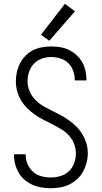

<svg xmlns="http://www.w3.org/2000/svg" viewBox="-20 -989 540 1017"><path d="M249 8Q274 8 299.5 3.5Q325 -1 347.5 -12Q370 -23 389 -40.5Q408 -58 420 -80Q432 -102 438.5 -127Q445 -152 445 -177Q445 -204 437.5 -229.5Q430 -255 416.5 -277.5Q403 -300 384 -319Q365 -338 343.5 -353Q322 -368 298.5 -380.5Q275 -393 251.5 -404.5Q228 -416 205 -430Q182 -444 164 -463.5Q146 -483 136 -507.5Q126 -532 126 -559Q126 -584 134 -608.5Q142 -633 159.5 -651.5Q177 -670 201.5 -678.5Q226 -687 251 -687Q276 -687 300 -679.5Q324 -672 341.5 -655Q359 -638 367.5 -614Q376 -590 376 -566Q376 -565 376 -564.5Q376 -564 376 -563H438Q438 -564 438 -565Q438 -566 438 -567Q438 -591 432.5 -615Q427 -639 415 -660Q403 -681 385 -697.5Q367 -714 345.5 -724.5Q324 -735 299.5 -739Q275 -743 251 -743Q227 -743 202 -738.5Q177 -734 155 -723Q133 -712 115.5 -694Q98 -676 86.5 -654Q75 -632 69.5 -607.5Q64 -583 64 -558Q64 -532 71 -506Q78 -480 91.5 -457.5Q105 -435 124 -416Q143 -397 164.5 -382Q186 -367 209.5 -355Q233 -343 256.5 -331Q280 -319 303 -305.5Q326 -292 344 -272.5Q362 -253 372 -228Q382 -203 382 -177Q382 -151 373 -125.5Q364 -100 345 -82Q326 -64 300.5 -56.5Q275 -49 249 -49Q224 -49 199 -55.5Q174 -62 155 -79Q136 -96 126 -120Q116 -144 116 -169Q116 -170 116 -170.5Q116 -171 116 -172H54Q54 -171 54 -170Q54 -169 54 -168Q54 -143 60.5 -119Q67 -95 79.5 -73.5Q92 -52 111 -36Q130 -20 152.5 -10Q175 0 199.5 4Q224 8 249 8ZM241 -773 377 -929 324 -969 197 -805Z"/></svg>

Font: Iosevka SS09 Light
Style: Regular
Weight: 300
Monospace: yes
Designer: Belleve Invis
Foundry: Belleve Invis
Version: Version 5.2.1; ttfautohint (v1.8.3)